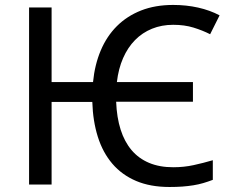

<svg xmlns="http://www.w3.org/2000/svg" viewBox="-20 -744 934 774"><path d="M678.2 -644Q631.8 -644 592.8 -628.2Q553.7 -612.3 524.4 -582.5Q495.1 -552.7 476.3 -510Q457.5 -467.3 451.2 -413.1H757.8V-334H448.2Q450.7 -270.5 466.3 -221.4Q481.9 -172.4 510.5 -138.7Q539.1 -105 581.1 -87.4Q623 -69.8 678.2 -69.8Q721.7 -69.8 760.7 -78.4Q799.8 -86.9 837.9 -98.1V-19Q818.8 -11.7 799.8 -6.1Q780.8 -0.5 759.8 2.9Q738.8 6.3 715.1 8.1Q691.4 9.8 663.1 9.8Q585.9 9.8 528.6 -14.6Q471.2 -39.1 432.9 -84Q394.5 -128.9 374.5 -192.1Q354.5 -255.4 352.1 -333H188V0H97.2V-713.9H188V-413.1H355Q361.8 -482.9 386 -540.3Q410.2 -597.7 450.9 -638.4Q491.7 -679.2 548.6 -701.7Q605.5 -724.1 678.2 -724.1Q731 -724.1 778.8 -713.4Q826.7 -702.6 865.2 -682.1L827.1 -606Q796.4 -621.6 760 -632.8Q723.6 -644 678.2 -644Z"/></svg>

Font: Genotype
Style: Regular
Weight: 400
Foundry: Ascender Corporation
Version: Version 1.00